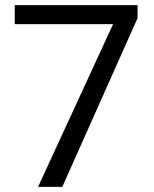

<svg xmlns="http://www.w3.org/2000/svg" viewBox="-20 -731 602 751"><path d="M518.1 -660.2 223.6 0H128.9L422.4 -636.7H37.6V-710.9H518.1Z"/></svg>

Font: RobotoSquareBracket
Style: Square-Bracket
Weight: 400
Version: Version 2.137; 2017